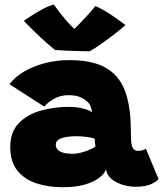

<svg xmlns="http://www.w3.org/2000/svg" viewBox="-20 -796 700 824"><path d="M248.5 7.5Q187 7.5 136 -9.2Q85 -26 54.5 -64Q24 -102 24 -165Q24 -229.5 60.5 -267.2Q97 -305 155 -321.2Q213 -337.5 277 -337.5Q298 -337.5 317.2 -334.2Q336.5 -331 351.5 -325.8Q366.5 -320.5 374.5 -314.5Q374.5 -325 369.5 -338Q364.5 -351 355.5 -359Q343 -370.5 324.5 -379Q306 -387.5 272 -387.5Q239.5 -387.5 212 -372Q184.5 -356.5 170 -338.5L20.5 -434.5Q43.5 -465.5 83.2 -488.8Q123 -512 172.8 -525Q222.5 -538 276 -538Q367.5 -538 422.2 -511.2Q477 -484.5 504.5 -432Q517 -408.5 525 -379.5Q533 -350.5 537 -316.5Q539.5 -293.5 540.8 -268.2Q542 -243 542 -215.5Q542 -174 549.8 -161.2Q557.5 -148.5 571 -148.5Q582.5 -148.5 592.2 -151.2Q602 -154 606 -158L660.5 -27.5Q653 -17 628.5 -5.8Q604 5.5 562.5 5.5Q533 5.5 504.8 -3.5Q476.5 -12.5 457.2 -29.2Q438 -46 435 -69.5Q428.5 -50 405 -32.2Q381.5 -14.5 342.5 -3.5Q303.5 7.5 248.5 7.5ZM292 -136Q310 -136 330.2 -141.5Q350.5 -147 367 -154.5Q383.5 -162 390 -167.5Q388.5 -173 387.2 -184.2Q386 -195.5 386 -201Q377 -205 353.2 -208.2Q329.5 -211.5 307.5 -211.5Q287 -211.5 266.8 -208.5Q246.5 -205.5 233 -197.8Q219.5 -190 219.5 -175Q219.5 -161.5 228 -153Q236.5 -144.5 252.8 -140.2Q269 -136 292 -136ZM389.5 -770Q405 -764 425.5 -752Q446 -740 465.8 -726.5Q485.5 -713 500 -702.2Q514.5 -691.5 518 -688.5Q499 -671 468.5 -647.5Q438 -624 409.2 -604Q380.5 -584 365 -576Q344.5 -576 315.8 -576.8Q287 -577.5 260 -578.8Q233 -580 216 -581.5Q183.5 -608 151.2 -638.2Q119 -668.5 82 -706.5Q95 -715.5 117.2 -730Q139.5 -744.5 164.8 -757.8Q190 -771 211 -776.5Q224 -758 237.2 -741Q250.5 -724 263 -709.5Q275.5 -695 286 -684.5Q296.5 -674 303 -668.5H294.5Q299 -671.5 313.8 -686.2Q328.5 -701 348.8 -723Q369 -745 389.5 -770Z"/></svg>

Font: Grandstander Thin Black
Style: Regular
Weight: 900
Version: Version 1.200